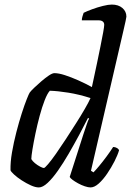

<svg xmlns="http://www.w3.org/2000/svg" viewBox="-20 -820 573 840"><path d="M150 0Q135 0 115 -9Q95 -18 75 -31Q55 -44 41.5 -56.5Q28 -69 26 -75Q25 -110 32.5 -153.5Q40 -197 51.5 -241.5Q63 -286 75 -323.5Q87 -361 97 -386Q107 -411 110 -415Q115 -422 129 -435.5Q143 -449 160.5 -464Q178 -479 193.5 -489.5Q209 -500 218 -500Q237 -500 264.5 -491Q292 -482 322.5 -468.5Q353 -455 382 -439Q384 -450 390.5 -478.5Q397 -507 404.5 -544Q412 -581 419.5 -617Q427 -653 431.5 -679Q436 -705 436 -711Q436 -721 429.5 -726Q423 -731 412 -731H338Q338 -739 341 -749Q344 -759 346 -764Q360 -771 383 -779.5Q406 -788 430 -794Q454 -800 469 -800Q498 -800 515.5 -785Q533 -770 533 -747Q533 -744 529.5 -728Q526 -712 520 -686L378 -73L389 -66Q398 -75 413.5 -93.5Q429 -112 446 -135Q463 -158 475 -177Q484 -177 491.5 -172.5Q499 -168 501 -163Q495 -142 481 -114.5Q467 -87 449 -60.5Q431 -34 412 -17Q393 0 376 0Q366 0 351 -5Q336 -10 321.5 -18Q307 -26 297 -33.5Q287 -41 285 -46L345 -233Q353 -256 359.5 -276Q366 -296 370 -301L365 -304Q348 -270 326 -229Q304 -188 280.5 -147.5Q257 -107 233.5 -73.5Q210 -40 188.5 -20Q167 0 150 0ZM172 -85Q176 -85 190.5 -102Q205 -119 225 -147.5Q245 -176 267.5 -210.5Q290 -245 312 -279.5Q334 -314 351 -343.5Q368 -373 376 -391Q326 -407 279.5 -414.5Q233 -422 198 -423Q187 -411 175.5 -381.5Q164 -352 153.5 -313Q143 -274 135 -235.5Q127 -197 122 -166.5Q117 -136 117 -124Q122 -115 133 -106Q144 -97 155.5 -91Q167 -85 172 -85Z"/></svg>

Font: Texturina Medium 12pt Medium
Style: Italic
Weight: 500
Italic angle: -11°
Version: Version 1.002